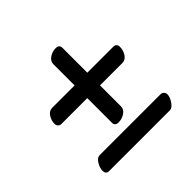

<svg xmlns="http://www.w3.org/2000/svg" viewBox="-133 -657 793 793"><g transform="rotate(-45 263.5 -260.5)"><path d="M306.2 -354H457Q477.1 -354 477.1 -334Q477.1 -313.5 465.8 -296.6Q454.6 -279.8 437 -279.8H306.2V-157.2Q306.2 -139.6 289.3 -128.4Q272.5 -117.2 252 -117.2Q242.7 -117.2 237.3 -121.8Q231.9 -126.5 231.9 -133.8V-279.8H81.1Q71.3 -279.8 66.2 -285.9Q61 -292 61 -299.8Q61 -320.3 72.3 -337.2Q83.5 -354 101.1 -354H231.9V-478Q231.9 -495.6 248.8 -506.8Q265.6 -518.1 286.1 -518.1Q306.2 -518.1 306.2 -498ZM477.1 -57.1Q477.1 -41 464.1 -22Q451.2 -2.9 437 -2.9H81.1Q72.8 -2.9 68.4 -8.5Q64 -14.2 64 -22.9Q64 -39.6 75.4 -58.3Q86.9 -77.1 101.1 -77.1H457Q465.8 -77.1 471.4 -71Q477.1 -64.9 477.1 -57.1Z"/></g></svg>

Font: Common Serif
Style: Bold
Weight: 700
Designer: Philipp H. Poll, Khaled Hosny
Foundry: Stefan Peev, Context Ltd.
Version: Version 1.026